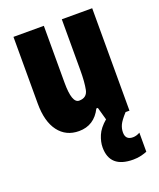

<svg xmlns="http://www.w3.org/2000/svg" viewBox="-146 -643 809 974"><g transform="rotate(-20 259.0 -156.5)"><path d="M479 225V122Q460 133 441 133Q401 133 401 93Q401 72 410 52.5Q419 33 449 0H470V-553H306V-280Q306 -214 298 -174.5Q290 -135 248 -135Q209 -135 209 -246V-553H45V-193Q45 -96 85 -43Q125 10 195 10Q277 10 316 -68H324L343 0H344Q306 32 292 65.5Q278 99 278 129Q278 240 404 240Q428 240 447.5 235Q467 230 479 225Z"/></g></svg>

Font: Noto Sans Display Condensed Black
Style: Regular
Weight: 900
Width: 3
Designer: Monotype Design team
Foundry: Monotype Imaging Inc.
Version: 1.000